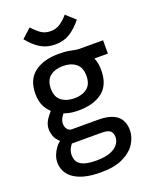

<svg xmlns="http://www.w3.org/2000/svg" viewBox="-161 -773 835 1057"><g transform="rotate(-20 256.0 -244.0)"><path d="M244.6 198.2Q184.6 198.2 144.3 186.8Q104 175.3 80.1 156.2Q56.2 137.2 45.9 113.8Q35.6 90.3 35.6 65.9Q35.6 43 44.2 21.7Q52.7 0.5 65.2 -16.1Q77.6 -32.7 90.3 -41.5Q67.9 -62 60.8 -83.3Q53.7 -104.5 53.7 -124Q53.7 -150.4 69.3 -175.8Q80.6 -193.4 99.1 -214.4Q80.1 -232.4 68.4 -253.9Q51.3 -284.7 51.3 -331.1Q51.3 -415 104.7 -454.8Q158.2 -494.6 245.6 -494.6Q280.8 -494.6 300.5 -491.5Q320.3 -488.3 334.5 -484.9Q348.6 -481.4 365.7 -481.4H502.4V-403.3H423.3Q437 -372.1 437 -331.1Q437 -244.6 385 -204.3Q333 -164.1 245.6 -164.1Q206.5 -164.1 178.7 -171.9Q168.9 -174.3 159.7 -177.7Q153.8 -170.4 148.9 -162.1Q137.2 -144 137.2 -125Q137.2 -106.4 147.2 -93Q157.2 -79.6 174.8 -79.6H326.7Q400.4 -79.6 436.3 -51Q472.2 -22.5 472.2 33.7Q472.2 73.7 448.2 111.6Q424.3 149.4 374 173.8Q323.7 198.2 244.6 198.2ZM245.6 -234.9Q291.5 -234.9 320.6 -257.3Q349.6 -279.8 349.6 -329.1Q349.6 -378.4 320.6 -401.1Q291.5 -423.8 245.6 -423.8Q199.7 -423.8 170.4 -401.1Q141.1 -378.4 141.1 -329.1Q141.1 -280.3 170.2 -257.8Q199.2 -235.4 245.6 -234.9ZM242.7 128.4Q294.4 128.4 325.7 115.7Q356.9 103 370.8 83.3Q384.8 63.5 384.8 43Q384.8 20 371.8 7.1Q358.9 -5.9 318.4 -5.9H146.5Q142.1 0.5 137.7 6.8Q123.5 28.8 123.5 53.7Q123.5 66.4 127.4 79.6Q131.3 92.8 143.3 104Q155.3 115.2 179.2 121.8Q203.1 128.4 242.7 128.4ZM249 -549.3Q201.7 -549.3 165 -570.6Q128.4 -591.8 92.3 -636.7L147 -686Q168.9 -660.6 192.6 -643.8Q216.3 -627 249 -627Q281.7 -627 306.4 -643.8Q331.1 -660.6 352.1 -686L405.8 -637.7Q369.6 -592.8 333 -571Q296.4 -549.3 249 -549.3Z"/></g></svg>

Font: Anaheim SemiBold
Style: Regular
Weight: 600
Version: Version 2.001